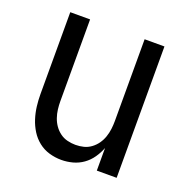

<svg xmlns="http://www.w3.org/2000/svg" viewBox="-103 -625 705 728"><g transform="rotate(20 250.0 -261.0)"><path d="M219 8Q242 8 264.5 2Q287 -4 306 -17.5Q325 -31 338.5 -50.5Q352 -70 360 -91V0H440V-530H360V-200Q360 -184 358 -167.5Q356 -151 350.5 -135Q345 -119 335.5 -105.5Q326 -92 312.5 -82Q299 -72 283 -68Q267 -64 250 -64Q234 -64 217.5 -68Q201 -72 187.5 -82Q174 -92 164.5 -105.5Q155 -119 149.5 -135Q144 -151 142 -167.5Q140 -184 140 -200V-530H60V-200Q60 -175 63 -150.5Q66 -126 73.5 -102.5Q81 -79 94 -58Q107 -37 126.5 -21.5Q146 -6 170 1Q194 8 219 8Z"/></g></svg>

Font: Iosevka SS09
Style: Regular
Weight: 400
Monospace: yes
Designer: Belleve Invis
Foundry: Belleve Invis
Version: Version 5.2.1; ttfautohint (v1.8.3)